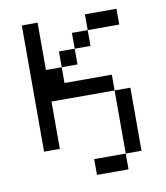

<svg xmlns="http://www.w3.org/2000/svg" viewBox="-74 -562 647 749"><g transform="rotate(-10 250.0 -187.5)"><path d="M125 -312.5H187.5V-250H375V-187.5H125V0H62.5V-500H125ZM187.5 -375H250V-312.5H187.5ZM250 62.5H375V125H250ZM250 -437.5H312.5V-375H250ZM312.5 -500H437.5V-437.5H312.5ZM375 -187.5H437.5V62.5H375Z"/></g></svg>

Font: 寒蝉点阵体 16px
Style: Regular
Weight: 400
Designer: Designed by Warren2060
Foundry: ChillType
Version: Version 1.000